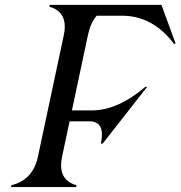

<svg xmlns="http://www.w3.org/2000/svg" viewBox="-20 -757 731 777"><path d="M24.4 0 25.9 -7.3Q113.3 -28.8 133.3 -122.1L238.3 -615.2Q242.2 -633.8 242.2 -649.4Q242.2 -712.4 179.7 -730L181.2 -737.3H633.3L690.9 -580.1H683.6Q598.1 -693.4 473.6 -693.4H371.1Q346.7 -665 335.9 -615.2L271 -310.1H351.1Q456.1 -310.1 568.4 -405.8H575.7L395.5 -175.8H388.2Q392.6 -196.3 392.6 -211.9Q392.6 -266.1 341.8 -266.1H261.7L231 -122.1Q227.1 -103 227.1 -87.4Q227.1 -24.9 289.6 -7.3L288.1 0Z"/></svg>

Font: Modern Antiqua
Style: Book Oblique
Weight: 400
Italic angle: -12°
Designer: Wojciech Kalinowski "wmk69" (wmk69@o2.pl)
Foundry: Wojciech Kalinowski "wmk69" (wmk69@o2.pl)
Version: Version 3.1.0; 2021-05-28